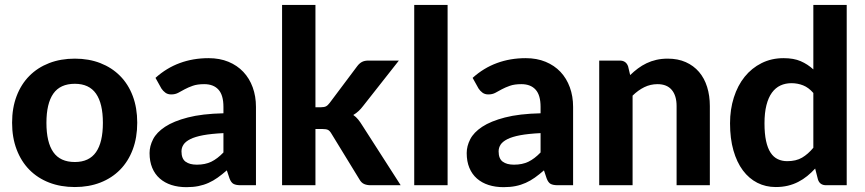

<svg xmlns="http://www.w3.org/2000/svg" viewBox="-20 -766 3579 794"><path d="M289.5 -96Q348.5 -96 377 -136.8Q405.5 -177.5 405.5 -258Q405.5 -338 377 -378.8Q348.5 -419.5 289.5 -419.5Q229 -419.5 200.5 -378.8Q172 -338 172 -258Q172 -177.5 200.5 -136.8Q229 -96 289.5 -96ZM289.5 -523.5Q347.5 -523.5 395 -505Q442.5 -486.5 476.5 -452.2Q510.5 -418 529 -369Q547.5 -320 547.5 -258.5Q547.5 -197 529 -147.8Q510.5 -98.5 476.5 -64Q442.5 -29.5 395 -11Q347.5 7.5 289.5 7.5Q231 7.5 183.2 -11Q135.5 -29.5 101.5 -64Q67.5 -98.5 48.8 -147.8Q30 -197 30 -258.5Q30 -320 48.8 -369Q67.5 -418 101.5 -452.2Q135.5 -486.5 183.2 -505Q231 -523.5 289.5 -523.5Z M623 -444Q668.5 -485 723.5 -505.2Q778.5 -525.5 842.5 -525.5Q888.5 -525.5 924.8 -510.5Q961 -495.5 986.2 -468.8Q1011.5 -442 1025 -405Q1038.5 -368 1038.5 -324V0H975.5Q956 0 945.8 -5.5Q935.5 -11 929 -28.5L918 -61.5Q898.5 -44.5 880.2 -31.5Q862 -18.5 842.5 -9.8Q823 -1 800.8 3.5Q778.5 8 751 8Q717 8 689 -1Q661 -10 640.8 -27.8Q620.5 -45.5 609.5 -72Q598.5 -98.5 598.5 -133Q598.5 -161.5 613 -190Q627.5 -218.5 662.8 -241.8Q698 -265 756.8 -280.2Q815.5 -295.5 904 -297.5V-324Q904 -372.5 883.5 -395.2Q863 -418 824.5 -418Q796 -418 777 -411.2Q758 -404.5 743.8 -396.8Q729.5 -389 717 -382.2Q704.5 -375.5 688 -375.5Q673.5 -375.5 663.8 -382.8Q654 -390 647.5 -400ZM904 -215.5Q853.5 -213 820 -206.8Q786.5 -200.5 766.8 -190.5Q747 -180.5 738.8 -167.8Q730.5 -155 730.5 -140Q730.5 -110 747.2 -97.5Q764 -85 794 -85Q828.5 -85 853.8 -97.2Q879 -109.5 904 -135.5Z M1284.5 -745.5V-322.5H1307.5Q1320.5 -322.5 1328 -326.2Q1335.5 -330 1343 -340L1457 -492Q1465.5 -503.5 1476.2 -509.5Q1487 -515.5 1503.5 -515.5H1629.5L1481.5 -327.5Q1464 -304 1441 -290.5Q1452.5 -282.5 1461 -272Q1469.5 -261.5 1477.5 -248.5L1637 0H1513Q1497 0 1485.5 -5.2Q1474 -10.5 1466.5 -24L1350.5 -213.5Q1343.5 -225.5 1336 -229Q1328.5 -232.5 1313.5 -232.5H1284.5V0H1146.5V-745.5Z M1831 -745.5V0H1693V-745.5Z M1934.5 -444Q1980 -485 2035 -505.2Q2090 -525.5 2154 -525.5Q2200 -525.5 2236.2 -510.5Q2272.5 -495.5 2297.8 -468.8Q2323 -442 2336.5 -405Q2350 -368 2350 -324V0H2287Q2267.5 0 2257.2 -5.5Q2247 -11 2240.5 -28.5L2229.5 -61.5Q2210 -44.5 2191.8 -31.5Q2173.5 -18.5 2154 -9.8Q2134.5 -1 2112.2 3.5Q2090 8 2062.5 8Q2028.5 8 2000.5 -1Q1972.5 -10 1952.2 -27.8Q1932 -45.5 1921 -72Q1910 -98.5 1910 -133Q1910 -161.5 1924.5 -190Q1939 -218.5 1974.2 -241.8Q2009.5 -265 2068.2 -280.2Q2127 -295.5 2215.5 -297.5V-324Q2215.5 -372.5 2195 -395.2Q2174.5 -418 2136 -418Q2107.5 -418 2088.5 -411.2Q2069.5 -404.5 2055.2 -396.8Q2041 -389 2028.5 -382.2Q2016 -375.5 1999.5 -375.5Q1985 -375.5 1975.2 -382.8Q1965.5 -390 1959 -400ZM2215.5 -215.5Q2165 -213 2131.5 -206.8Q2098 -200.5 2078.2 -190.5Q2058.5 -180.5 2050.2 -167.8Q2042 -155 2042 -140Q2042 -110 2058.8 -97.5Q2075.5 -85 2105.5 -85Q2140 -85 2165.2 -97.2Q2190.5 -109.5 2215.5 -135.5Z M2586 -455.5Q2601.5 -470.5 2618.2 -483Q2635 -495.5 2653.8 -504.5Q2672.5 -513.5 2694.2 -518.5Q2716 -523.5 2741.5 -523.5Q2783.5 -523.5 2816 -509Q2848.5 -494.5 2870.8 -468.5Q2893 -442.5 2904.2 -406.5Q2915.5 -370.5 2915.5 -327.5V0H2778V-327.5Q2778 -370.5 2758 -394.2Q2738 -418 2699 -418Q2670 -418 2644.5 -405.5Q2619 -393 2596 -370.5V0H2458V-515.5H2543Q2569 -515.5 2577.5 -491.5Z M3481.5 -745.5V0H3396.5Q3370 0 3362.5 -24L3351 -69Q3335.5 -52 3318.2 -38Q3301 -24 3281 -13.8Q3261 -3.5 3238 2Q3215 7.5 3188 7.5Q3146.5 7.5 3112 -10Q3077.5 -27.5 3052.2 -61.2Q3027 -95 3013 -144Q2999 -193 2999 -256Q2999 -313.5 3014.8 -363Q3030.5 -412.5 3059.5 -448.5Q3088.5 -484.5 3129.5 -505Q3170.5 -525.5 3220.5 -525.5Q3262.5 -525.5 3291.2 -513Q3320 -500.5 3343.5 -479V-745.5ZM3343.5 -381.5Q3324 -404 3301.2 -413Q3278.5 -422 3253 -422Q3228 -422 3207.5 -412.5Q3187 -403 3172.2 -382.8Q3157.5 -362.5 3149.5 -331Q3141.5 -299.5 3141.5 -256Q3141.5 -213 3148 -183Q3154.5 -153 3166.8 -134.5Q3179 -116 3196.5 -107.8Q3214 -99.5 3235.5 -99.5Q3272 -99.5 3296.8 -114Q3321.5 -128.5 3343.5 -155Z"/></svg>

Font: Lato
Style: Regular
Weight: 800
Designer: Lukasz Dziedzic with Adam Twardoch and Botio Nikoltchev
Foundry: tyPoland Lukasz Dziedzic
Version: Version 2.015; 2015-08-06; http://www.latofonts.com/; ttfaut